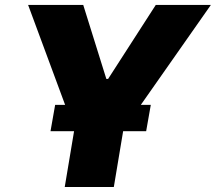

<svg xmlns="http://www.w3.org/2000/svg" viewBox="-20 -747 862 767"><path d="M92.3 -727.3H312.5L404.8 -431.8H411.9L602.3 -727.3H822.4L542.6 -328.1H582.4L563.9 -223H471.9L434.7 0H238.6L275.9 -223H181.8L200.3 -328.1H240.1Z"/></svg>

Font: Karasuma Gothic
Style: Italic
Weight: 900
Italic angle: -9.39999°
Designer: Rasmus Andersson / Ryoko Nishizuka
Foundry: Genbu
Version: Version 1.00